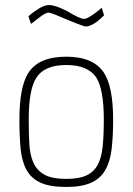

<svg xmlns="http://www.w3.org/2000/svg" viewBox="-20 -734 526 762"><path d="M243 8Q179 8 142 -8.5Q105 -25 86 -58.5Q67 -92 62 -142Q57 -192 57 -259Q57 -388 92 -444Q133 -509 243 -509Q350 -509 392 -446Q429 -390 429 -259Q429 -192 423 -142Q417 -92 397.5 -58.5Q378 -25 341 -8.5Q304 8 243 8ZM243 -24Q293 -24 322.5 -37.5Q352 -51 367.5 -79.5Q383 -108 387.5 -152.5Q392 -197 392 -259Q392 -377 363 -425Q330 -476 243 -476Q156 -476 124 -425Q94 -379 94 -259Q94 -205 96.5 -161.5Q99 -118 113 -87.5Q127 -57 157 -40.5Q187 -24 243 -24ZM320 -629Q309 -629 199 -676Q178 -684 173 -684Q162 -684 141.5 -668.5Q121 -653 103 -639L93 -669Q106 -682 131 -698Q156 -714 175 -714Q200 -714 248 -689Q297 -659 314 -659Q331 -659 384 -703L393 -673Q349 -629 320 -629Z"/></svg>

Font: Storia Sans Thin
Style: Regular
Weight: 100
Designer: Accademia di Belle Arti di Urbino and others
Foundry: Accademia di Belle Arti di Urbino and others.
Version: Version 60.001;May 25, 2020;FontCreator 12.0.0.2522 64-bit